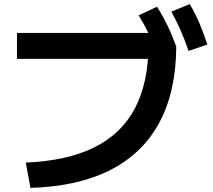

<svg xmlns="http://www.w3.org/2000/svg" viewBox="-20 -875 1040 939"><path d="M106 -80Q307 -88 440.5 -154Q574 -220 640 -345.5Q706 -471 706 -657L772 -587H63V-714H805L842 -647Q841 -428 759.5 -276Q678 -124 519.5 -43.5Q361 37 129 44ZM749 -610Q728 -667 706.5 -712Q685 -757 658 -800L748 -842Q777 -796 799.5 -749.5Q822 -703 842 -647ZM902 -626Q883 -682 863 -727.5Q843 -773 818 -818L908 -855Q935 -809 955.5 -761Q976 -713 994 -657Z"/></svg>

Font: M PLUS 1 Code
Style: Regular
Weight: 400
Designer: Coji Morishita
Foundry: UNDERFOREST DESIGN
Version: Version 1.005